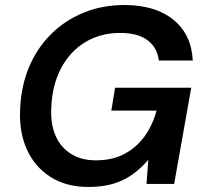

<svg xmlns="http://www.w3.org/2000/svg" viewBox="-20 -732 815 764"><path d="M332 12Q244 12 181.5 -27.5Q119 -67 87.5 -136Q56 -205 60 -294Q63 -386 94.5 -462.5Q126 -539 182 -595Q238 -651 312.5 -681.5Q387 -712 475 -712Q598 -712 670 -653.5Q742 -595 747 -491H612Q606 -543 567 -572Q528 -601 458 -601Q379 -601 318 -563.5Q257 -526 222 -458.5Q187 -391 184 -301Q181 -237 201.5 -191Q222 -145 263 -119.5Q304 -94 361 -94Q427 -94 475 -119.5Q523 -145 555 -189Q587 -233 603 -292H423L438 -383H741L673 0H563L570 -96Q541 -62 506.5 -37.5Q472 -13 429.5 -0.5Q387 12 332 12Z"/></svg>

Font: DM Sans 16pt SemiBold
Style: Italic
Weight: 600
Italic angle: -10°
Version: Version 4.004;gftools[0.9.30]